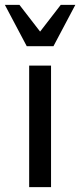

<svg xmlns="http://www.w3.org/2000/svg" viewBox="-40 -770 330 790"><path d="M170 0V-500H80V0ZM70 -580H180L270 -750H210L125 -640L40 -750H-20Z"/></svg>

Font: Perun
Style: Regular
Weight: 400
Foundry: Copyright (c) Stefan Peev, Context Ltd, 2016
Version: Version 1.089